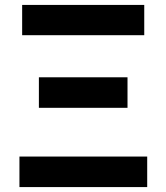

<svg xmlns="http://www.w3.org/2000/svg" viewBox="-20 -760 676 780"><path d="M59 0H578V-124H59ZM138 -322H498V-446H138ZM70 -617H566V-740H70Z"/></svg>

Font: Noto Sans Japanese Bold
Style: Bold
Weight: 700
Designer: Ryoko NISHIZUKA (kana & ideographs); Paul D. Hunt (Latin, Greek & Cyrillic); Wenlong ZHANG (bopomofo); Sandoll Communica
Foundry: Adobe Systems Incorporated
Version: Version 1.000;PS 1;hotconv 1.0.78;makeotf.lib2.5.61930